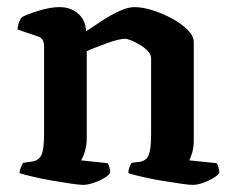

<svg xmlns="http://www.w3.org/2000/svg" viewBox="-20 -520 654 540"><path d="M214 0Q204 0 180 -3.5Q156 -7 127 -12Q98 -17 72.5 -23Q47 -29 35 -33Q35 -41 38.5 -49Q42 -57 45 -62L72 -66Q89 -69 96.5 -84Q104 -99 104 -146V-391Q104 -399 100.5 -406.5Q97 -414 88 -417L29 -437Q31 -451 34 -459Q37 -467 42 -472Q59 -481 91 -490.5Q123 -500 147 -500Q179 -500 200 -481.5Q221 -463 222 -432Q243 -446 267.5 -462Q292 -478 316 -489Q340 -500 358 -500Q381 -500 409.5 -491Q438 -482 464.5 -467.5Q491 -453 508 -436Q525 -419 525 -401V-126Q525 -106 520.5 -90.5Q516 -75 512 -69L590 -61Q592 -57 594.5 -49.5Q597 -42 597 -34Q592 -26 578 -18Q564 -10 549 -5Q534 0 522 0Q513 0 488 -3.5Q463 -7 433.5 -12Q404 -17 378.5 -23Q353 -29 341 -33Q341 -42 344 -49.5Q347 -57 350 -62L374 -65Q384 -67 391 -73Q398 -79 401.5 -95.5Q405 -112 405 -146V-357Q405 -366 396.5 -375.5Q388 -385 375 -393Q362 -401 350 -406Q338 -411 331 -411Q324 -411 309.5 -407.5Q295 -404 278 -397.5Q261 -391 246.5 -385.5Q232 -380 224 -376V-131Q224 -112 219 -95Q214 -78 208 -69L283 -61Q285 -58 287.5 -50.5Q290 -43 290 -34Q285 -26 271 -18Q257 -10 241 -5Q225 0 214 0Z"/></svg>

Font: Texturina Medium 12pt SemiBold
Style: Regular
Weight: 600
Version: Version 1.002